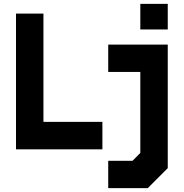

<svg xmlns="http://www.w3.org/2000/svg" viewBox="-20 -770 948 990"><path d="M62.5 0V-700H204V-141.5H508V0ZM133.5 -71H440H133.5V-629.5ZM538 200V59H663.5L703.5 18.5V-399H538V-540H845V97L742 200ZM619.5 126.5H708L774.5 56.5V-470H609V-470.5H774.5V56.5L708 127H619.5ZM703.5 -618V-750H845V-618ZM775 -676H774.5V-700H775Z"/></svg>

Font: Tourney Thin Black
Style: Regular
Weight: 900
Version: Version 1.015